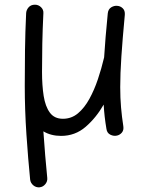

<svg xmlns="http://www.w3.org/2000/svg" viewBox="-20 -545 629 821"><path d="M513.7 -481.4Q503.9 -377 499 -303.2Q494.1 -229.5 494.1 -172.9Q494.1 -125.5 497.6 -85.7Q501 -45.9 507.3 -5.4Q509.8 11.2 501.5 21.5Q493.2 31.7 480.5 34.7Q466.3 38.1 451.9 31Q437.5 23.9 435.1 5.9Q430.7 -20 427.7 -45.7Q424.8 -71.3 423.3 -97.7Q391.1 -41.5 346.2 -2.7Q301.3 36.1 241.2 36.1Q197.8 36.1 165.5 16.6Q168.9 69.3 173.3 119.9Q177.7 170.4 182.1 215.8Q183.6 230.5 173.8 242.4Q164.1 254.4 149.4 255.9Q134.3 257.3 122.6 247.6Q110.8 237.8 108.9 223.1Q100.1 134.8 93 29.8Q85.9 -75.2 85.9 -178.2Q85.9 -254.4 86.9 -331.1Q87.9 -407.7 91.8 -489.3Q92.8 -502.9 102.5 -513.9Q112.3 -524.9 129.4 -524.9Q144.5 -524.9 155.5 -514.2Q166.5 -503.4 165.5 -488.8Q162.1 -419.4 160.9 -358.6Q159.7 -297.9 159.7 -237.3Q159.7 -180.2 166.7 -135Q173.8 -89.8 193.1 -63.5Q212.4 -37.1 249 -37.1Q285.6 -37.1 313.5 -60.5Q341.3 -84 362.3 -122.3Q383.3 -160.6 398.7 -206.5Q414.1 -252.4 424.8 -297.9Q425.3 -299.3 425.3 -300.3Q427.7 -340.3 431.6 -387Q435.5 -433.6 440.9 -488.3Q442.9 -505.9 455.6 -513.7Q468.3 -521.5 481.9 -520Q495.1 -519 505.1 -509.3Q515.1 -499.5 513.7 -481.4Z"/></svg>

Font: Mikhak-DS1-FD Regular
Style: Regular
Weight: 400
Designer: Amin Abedi
Version: Version 3.2